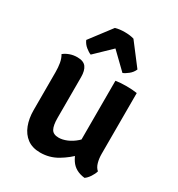

<svg xmlns="http://www.w3.org/2000/svg" viewBox="-176 -848 900 971"><g transform="rotate(30 274.0 -362.0)"><path d="M475.5 -141Q475.5 -114 482 -90.8Q488.5 -67.5 503.5 -55Q499 -38.5 486.8 -20Q474.5 -1.5 461 7.5Q405 1.5 378 -38.8Q351 -79 351 -132.5V-496Q377.5 -500.5 413 -500.5Q447.5 -500.5 475.5 -496ZM67 -382.5Q67 -410 62.8 -434.2Q58.5 -458.5 47.5 -476.5Q61 -488 81.5 -495.5Q102 -503 125.5 -503Q162 -503 176.8 -483Q191.5 -463 191.5 -425V-187Q191.5 -143.5 202.8 -123.2Q214 -103 246 -103Q267.5 -103 293 -113.5Q318.5 -124 342.5 -145Q366.5 -166 382 -196V-82Q348 -45.5 302.2 -18.2Q256.5 9 202.5 9Q156.5 9 126.5 -13.2Q96.5 -35.5 81.8 -74Q67 -112.5 67 -160.5ZM323.5 -726 419 -601Q410.5 -581 393 -567Q375.5 -553 362 -548L269.5 -637.5L176.5 -548Q163 -553 145.8 -567Q128.5 -581 120 -601L215 -726Q238.5 -733 269.5 -733Q300.5 -733 323.5 -726Z"/></g></svg>

Font: Signika Negative Light SemiBold
Style: Regular
Weight: 600
Version: Version 2.001